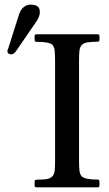

<svg xmlns="http://www.w3.org/2000/svg" viewBox="-20 -803 467 822"><path d="M112.3 -783.2Q150.4 -783.2 150.4 -752.9Q150.4 -752 150.4 -750Q150.4 -733.4 137.7 -713.9L49.8 -585.9Q40 -570.3 26.4 -570.3Q21.5 -570.3 15.6 -574.2Q13.7 -576.2 11.7 -582Q10.7 -585.9 15.6 -596.7L61.5 -741.2Q76.2 -783.2 112.3 -783.2ZM137.7 -1Q129.9 -1 128.9 -4.9Q127.9 -8.8 127.9 -17.1Q127.9 -25.4 128.9 -30.3Q129.9 -34.2 147.5 -34.2Q169.9 -34.2 179.7 -36.1Q195.3 -39.1 204.1 -47.9Q211.9 -55.7 213.9 -71.3Q215.8 -86.9 215.8 -114.3V-543.9Q215.8 -571.3 213.9 -586.9Q211.9 -602.5 204.1 -611.3Q190.4 -624 136.7 -624Q129.9 -624 128.9 -627.9Q127.9 -632.8 127.9 -640.6Q127.9 -648.4 128.9 -652.3Q129.9 -656.2 136.7 -656.2H397.5Q404.3 -656.2 405.3 -652.3Q406.2 -648.4 406.2 -640.6Q406.2 -632.8 405.3 -627.9Q404.3 -624 387.2 -624Q370.1 -624 354.5 -621.6Q338.9 -619.1 330.6 -610.8Q322.3 -602.5 320.3 -586.9Q318.4 -571.3 318.4 -543.9V-114.3Q318.4 -87.9 320.3 -71.8Q322.3 -55.7 330.1 -47.9Q343.8 -34.2 397.5 -34.2Q404.3 -34.2 405.3 -29.8Q406.2 -25.4 406.2 -16.6Q406.2 -8.8 405.3 -4.9Q404.3 -1 397.5 -1Z"/></svg>

Font: Menaion Unicode
Style: Regular
Weight: 400
Designer: Aleksandr Andreev
Foundry: Ponomar Technologies, Inc.
Version: 2.0